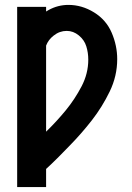

<svg xmlns="http://www.w3.org/2000/svg" viewBox="-20 -763 540 783"><path d="M50 0V-735H168V-716Q173 -719 178 -722Q216 -743 259 -743Q314 -743 363.5 -712.5Q413 -682 435.5 -629.5Q458 -577 458 -522Q458 -453 427.5 -390Q397 -327 355 -273Q313 -219 265 -170Q243 -147 220 -124L214 -118Q191 -95 168 -74V0ZM168 -226 171 -229Q212 -269 248.5 -313.5Q285 -358 312.5 -410.5Q340 -463 340 -520Q340 -548 332 -574Q324 -600 301.5 -618.5Q279 -637 252 -637Q223 -637 199 -618Q177 -601 168 -577Z"/></svg>

Font: Iosevka SS01
Style: Bold
Weight: 700
Monospace: yes
Designer: Belleve Invis
Foundry: Belleve Invis
Version: 2.3.3; ttfautohint (v1.8.3)